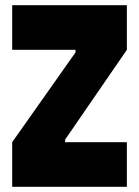

<svg xmlns="http://www.w3.org/2000/svg" viewBox="-20 -720 537 740"><path d="M469 -528 231 -182V-172H469V0H27V-172L271 -518V-528H27V-700H469Z"/></svg>

Font: Phudu Light ExtraBold
Style: Regular
Weight: 800
Version: Version 1.005;gftools[0.9.23]